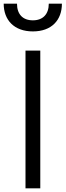

<svg xmlns="http://www.w3.org/2000/svg" viewBox="-50 -1019 355 1039"><path d="M88 0H168V-745H88ZM-30 -999C-30 -911 26 -849 128 -849C229 -849 285 -910 285 -999H214C214 -942 182 -909 128 -909C73 -909 42 -942 42 -999Z"/></svg>

Font: Mluvka
Style: Regular
Weight: 400
Designer: Modified by Jiří Krblich, Original typeface by Gumpita Rahayu
Foundry: Gumpita Rahayu & Jiří Krblich
Version: Version 2.000;Glyphs 3.1.1 (3134)